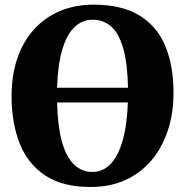

<svg xmlns="http://www.w3.org/2000/svg" viewBox="-20 -772 775 804"><path d="M363 11Q245 12 171.2 -36Q97.5 -84 63 -170Q28.5 -256 28.5 -369.5Q28.5 -457 52.5 -527.5Q76.5 -598 121.8 -648.2Q167 -698.5 230.5 -725.5Q294 -752.5 373.5 -752.5Q491.5 -752 564.8 -706.8Q638 -661.5 672.2 -579Q706.5 -496.5 706.5 -384Q706.5 -297 682.5 -224.8Q658.5 -152.5 613.5 -99.8Q568.5 -47 505.2 -18.2Q442 10.5 363 11ZM366.5 -52Q410.5 -52 442.5 -84.8Q474.5 -117.5 493.2 -182.5Q512 -247.5 515.5 -343H219Q221.5 -243.5 239.2 -179.2Q257 -115 289.5 -83.5Q322 -52 366.5 -52ZM219 -404.5H516Q514 -506 496.2 -568.8Q478.5 -631.5 446 -660.5Q413.5 -689.5 368 -689.5Q324.5 -689.5 292 -658.5Q259.5 -627.5 240.8 -564.2Q222 -501 219 -404.5Z"/></svg>

Font: Merriweather 28pt Black
Style: Regular
Weight: 900
Version: Version 2.100